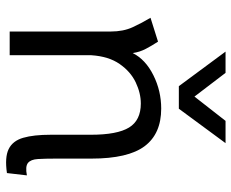

<svg xmlns="http://www.w3.org/2000/svg" viewBox="-88 -698 799 664"><g transform="rotate(90 312.0 -366.5)"><path d="M579 9.5Q524.5 17.5 496 3.5Q467.5 -10.5 457 -46.8Q446.5 -83 446.5 -142V-281Q446.5 -372 421.5 -412.8Q396.5 -453.5 338.5 -453.5Q302.5 -453.5 265.2 -435.8Q228 -418 201.8 -380.2Q175.5 -342.5 171.5 -282.5V0H89.5V-349.5Q89.5 -393 74.5 -425.5Q59.5 -458 42 -487L124.5 -513Q138 -492.5 149.2 -471.2Q160.5 -450 164 -425.5Q186.5 -470 240.8 -497Q295 -524 356 -524Q443 -524 486 -466.8Q529 -409.5 529 -282.5V-160Q529 -122 530.5 -97.5Q532 -73 544 -63.2Q556 -53.5 587 -59.5ZM278.5 -585 159 -746.5H232.5L314.5 -639L398.5 -746.5H475.5L356.5 -585Z"/></g></svg>

Font: Mooli
Style: Regular
Weight: 400
Designer: Vernon Adams
Foundry: Vernon Adams
Version: Version 1.000; ttfautohint (v1.8.4.7-5d5b);gftools[0.9.33]